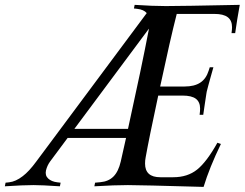

<svg xmlns="http://www.w3.org/2000/svg" viewBox="-44 -752 988 775"><path d="M692.9 -366.2H594.7Q557.1 -191.4 543.9 -116.7Q541.5 -105 541.5 -91.8Q541.5 -36.6 603 -36.6H655.3Q712.9 -36.6 751.5 -67.4Q790 -98.1 833.5 -175.8L847.7 -170.9Q801.3 -75.2 777.8 2.4Q520.5 -4.9 472.2 -4.9Q419.4 -4.9 336.9 0L339.8 -14.6L361.3 -16.6Q394 -19.5 414.1 -39.6Q434.1 -59.6 443.4 -100.1Q459.5 -171.4 464.8 -195.3H229L158.2 -100.1Q146.5 -84 141.6 -64Q137.2 -43.9 150.4 -31.5Q163.6 -19 187.5 -16.1L200.7 -14.6L197.8 0Q124 -4.9 91.3 -4.9Q50.8 -4.9 -24.4 0L-21.5 -14.6L-7.3 -16.1Q19.5 -19 47.9 -41Q73.2 -60.1 102.5 -100.1L548.3 -699.2Q536.1 -713.4 509.8 -716.3L496.6 -717.8L499.5 -732.4Q573.2 -727.5 625.5 -727.5Q686 -727.5 923.8 -732.4Q913.1 -674.3 905.3 -618.2H890.6L892.1 -631.8Q892.6 -635.3 892.6 -642.1Q892.6 -669.4 875.2 -682.6Q857.9 -695.8 821.3 -695.8H669.4Q642.6 -590.8 602.5 -402.8H700.7Q740.7 -402.8 764.4 -418.5Q788.1 -434.1 798.3 -466.8L802.7 -480.5H817.4Q812.5 -462.4 805.7 -439Q798.8 -415.5 797.4 -408.9Q795.9 -402.3 793 -392.1Q790 -381.8 789.1 -374.3Q788.1 -366.7 786.6 -357.9Q785.2 -349.1 782.2 -328.6Q779.3 -308.1 776.4 -288.6H761.7L763.2 -302.2Q763.7 -306.2 763.7 -313.5Q763.7 -340.3 746.6 -353.3Q729.5 -366.2 692.9 -366.2ZM556.6 -632.3Q556.6 -632.8 556.9 -634Q557.1 -635.3 557.1 -636.2L256.3 -231.9H472.7Q528.3 -484.4 556.6 -632.3Z"/></svg>

Font: Flanker
Style: Italic
Weight: 400
Italic angle: -12°
Designer: Flanker
Version: Version 2.027